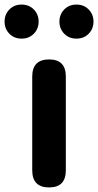

<svg xmlns="http://www.w3.org/2000/svg" viewBox="-62 -820 429 840"><path d="M153 0Q79 0 79 -75V-485Q79 -560 153 -560Q226 -560 226 -485V-75Q226 0 153 0ZM32.5 -651Q0 -651 -21 -672.5Q-42 -694 -42 -725.5Q-42 -757 -21 -778.5Q0 -800 32.5 -800Q65 -800 86 -778.5Q107 -757 107 -725.5Q107 -694 86 -672.5Q65 -651 32.5 -651ZM272.5 -651Q240 -651 219 -672.5Q198 -694 198 -725.5Q198 -757 219 -778.5Q240 -800 272.5 -800Q305 -800 326 -778.5Q347 -757 347 -725.5Q347 -694 326 -672.5Q305 -651 272.5 -651Z"/></svg>

Font: Resource Han Rounded JP
Style: Bold
Weight: 700
Designer: Cyano Hao (round all glyphs); Ryoko NISHIZUKA 西塚涼子 (kana, bopomofo & ideographs); Paul D. Hunt (Latin, Greek & Cyrillic)
Foundry: Cyano Hao
Version: 0.990